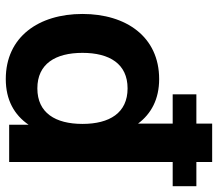

<svg xmlns="http://www.w3.org/2000/svg" viewBox="-66 -694 772 681"><g transform="rotate(90 320.5 -354.0)"><path d="M315 -580H419V-457C384 -504 332 -532 261 -532C111 -532 30 -415 30 -260C30 -105 111 12 261 12C335 12 388 -18 423 -69V0H555V-580H641V-664H555V-720H419V-664H315ZM168 -260C168 -356 207 -420 294 -420C381 -420 420 -356 420 -260C420 -164 381 -100 294 -100C207 -100 168 -164 168 -260Z"/></g></svg>

Font: Aspekta 650
Style: Regular
Weight: 650
Designer: Ivo Dolenc
Version: Version 2.000